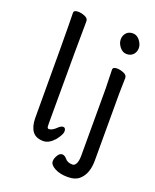

<svg xmlns="http://www.w3.org/2000/svg" viewBox="-160 -805 861 1064"><g transform="rotate(20 270.5 -272.5)"><path d="M441 145Q417 168 371 168Q325 168 294.5 151.5Q264 135 264 114Q264 96 275.5 78Q287 60 301 60Q315 60 328 75Q342 94 373 94Q386 94 394 77.5Q402 61 402 31V-364L399 -475Q399 -491 423 -491Q442 -491 463 -482.5Q484 -474 484 -457L482 -364V30Q482 108 441 145ZM176 27Q132 27 112 0Q92 -27 91 -75Q91 -590 88 -697Q88 -713 113 -713Q132 -713 153 -704.5Q174 -696 174 -679Q172 -590 172 -78Q172 -53 175 -49.5Q178 -46 183 -46Q202 -46 228 -72Q242 -85 254 -85Q269 -85 269 -63Q269 -45 241 -9Q209 27 176 27ZM498 -638Q498 -615 483.5 -599.5Q469 -584 445 -584Q421 -584 404 -605.5Q387 -627 387 -650Q387 -672 401 -688Q415 -704 440 -704Q464 -704 481 -682Q498 -660 498 -638Z"/></g></svg>

Font: LXGW WenKai TC
Style: Bold
Weight: 700
Designer: LXGW / Fontworks Inc.
Foundry: LXGW / Fontworks Inc.
Version: Version 1.330;April 28, 2024